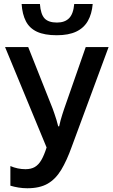

<svg xmlns="http://www.w3.org/2000/svg" viewBox="-20 -955 577 984"><path d="M536.6 -713.9 348.1 -204.1Q322.3 -131.8 293.5 -84.2Q264.6 -36.6 223.9 -13.4Q183.1 9.8 120.1 9.8Q96.7 9.8 74.5 6.1Q52.2 2.4 33.2 -3.4V-104Q51.3 -96.2 71 -92Q90.8 -87.9 110.4 -87.9Q139.2 -87.9 158.4 -99.1Q177.7 -110.4 191.9 -134.8Q206.1 -159.2 218.8 -199.2L5.9 -713.9H124.5L250 -397.9Q254.4 -385.7 259.5 -370.8Q264.6 -356 269.5 -340.1Q274.4 -324.2 278.3 -307.6H283.2Q286.1 -322.8 290.3 -337.6Q294.4 -352.5 299.1 -367.4Q303.7 -382.3 308.6 -396.5L419.4 -713.9ZM455.1 -934.6Q450.7 -883.3 430.2 -847.4Q409.7 -811.5 370.6 -793Q331.5 -774.4 271 -774.4Q208.5 -774.4 169.9 -792.2Q131.3 -810.1 112.8 -845.9Q94.2 -881.8 90.8 -934.6H184.6Q188.5 -881.8 208.5 -860.6Q228.5 -839.4 272 -839.4Q312 -839.4 334 -861.6Q356 -883.8 360.4 -934.6Z"/></svg>

Font: Open Sans SemiCondensed SemiBold
Style: Regular
Weight: 600
Width: 4
Designer: Monotype Design Team
Foundry: Monotype Imaging Inc.
Version: Version 3.000